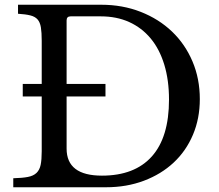

<svg xmlns="http://www.w3.org/2000/svg" viewBox="-20 -790 922 810"><path d="M76 -383V-436H156V-618Q156 -653 152.5 -674.5Q149 -696 138.5 -708Q128 -720 108 -725Q88 -730 56 -732V-770H407Q497 -770 573.5 -740Q650 -710 705.5 -657Q761 -604 792 -531Q823 -458 823 -372Q823 -290 794 -221.5Q765 -153 712.5 -104Q660 -55 587 -27.5Q514 0 427 0H36V-38Q74 -39 97.5 -43.5Q121 -48 134 -60.5Q147 -73 151.5 -94.5Q156 -116 156 -152V-383ZM278 -721Q261 -721 261 -704V-436H425V-383H261V-163Q261 -49 410 -49Q548 -49 620.5 -130Q693 -211 693 -370Q693 -452 673 -517.5Q653 -583 615.5 -628Q578 -673 525 -697Q472 -721 405 -721Z"/></svg>

Font: SVN-Libre Baskerville
Style: Regular
Weight: 400
Designer: Pablo Impallari, Rodrigo Fuenzalida
Foundry: Pablo Impallari, Rodrigo Fuenzalida
Version: Version 1.000; ttfautohint (v1.8.4)